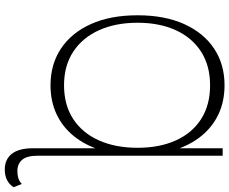

<svg xmlns="http://www.w3.org/2000/svg" viewBox="-100 -678 982 823"><g transform="rotate(90 391.5 -267.0)"><path d="M346 8Q256 8 188.5 -37Q121 -82 83.5 -165.5Q46 -249 46 -365Q46 -481 83.5 -564.5Q121 -648 188.5 -693Q256 -738 346 -738Q414 -738 469 -712.5Q524 -687 563.5 -638.5Q603 -590 624.5 -521Q646 -452 646 -365Q646 -278 624.5 -209Q603 -140 563.5 -91.5Q524 -43 469 -17.5Q414 8 346 8ZM346 -50Q431 -50 491 -89.5Q551 -129 582.5 -200Q614 -271 614 -365Q614 -459 582.5 -529Q551 -599 491 -637.5Q431 -676 346 -676Q262 -676 202 -637.5Q142 -599 110 -529Q78 -459 78 -365Q78 -271 110 -200Q142 -129 202 -89.5Q262 -50 346 -50ZM707 204Q664 204 640 174Q616 144 616 83V-218L620 -238V-486L616 -503V-730H648V63Q648 109 665.5 129.5Q683 150 714 150Q750 150 769 131L783 166Q771 185 752 194.5Q733 204 707 204Z"/></g></svg>

Font: Savate ExtraLight
Style: Regular
Weight: 200
Designer: Max Esnée
Foundry: Plomb Type
Version: Version 2.000